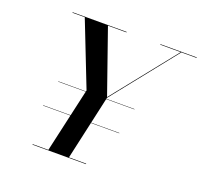

<svg xmlns="http://www.w3.org/2000/svg" viewBox="-129 -896 1093 1042"><g transform="rotate(20 418.0 -375.0)"><path d="M174.2 -371H614.2V-369H174.2ZM141.2 -221H581.2V-219H141.2ZM160 -3H250.6L335 -377L190.1 -747H119V-750H431V-747H324L452 -381L744.2 -747H626V-750H836V-747H748.2L453 -377L369.6 -3H469V0H160Z"/></g></svg>

Font: Bodoni* 72 Medium
Style: Italic
Weight: 500
Italic angle: -13°
Version: Version 1.002; ttfautohint (v0.97) -l 8 -r 50 -G 200 -x 14 -